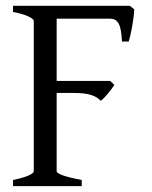

<svg xmlns="http://www.w3.org/2000/svg" viewBox="-20 -635 518 655"><path d="M24.4 0V-21Q57.6 -27.8 76.4 -35.9Q95.2 -43.9 95.2 -50.8V-564Q95.2 -569.8 77.4 -578.6Q59.6 -587.4 24.4 -594.2V-615.2H422.9L438 -603Q437.5 -590.3 435.5 -575.2Q433.6 -560.1 430.9 -544.9Q428.2 -529.8 425 -516.1Q421.9 -502.4 418.9 -493.2H396Q395 -515.6 392.3 -530.8Q389.6 -545.9 384.5 -554.9Q379.4 -564 372.3 -567.6Q365.2 -571.3 356 -571.3H173.3V-358.9H356L370.1 -345.2Q365.7 -338.4 359.9 -330.6Q354 -322.8 347.7 -315.2Q341.3 -307.6 335.2 -301.3Q329.1 -294.9 324.2 -291Q316.9 -298.3 308.6 -303.2Q300.3 -308.1 289.3 -311.5Q278.3 -314.9 263.4 -316.4Q248.5 -317.9 228 -317.9H173.3V-50.8Q173.3 -44.9 192.1 -37.6Q210.9 -30.3 258.8 -21V0Z"/></svg>

Font: Gentium Basic
Style: Regular
Weight: 400
Designer: J. Victor Gaultney and Annie Olsen
Foundry: SIL International
Version: Version 1.100